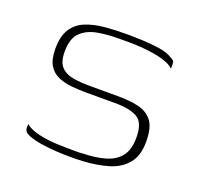

<svg xmlns="http://www.w3.org/2000/svg" viewBox="-90 -564 698 670"><g transform="rotate(20 258.5 -229.0)"><path d="M57 -51Q77 -36 108 -29Q139 -22 173 -20.5Q207 -19 231 -19Q241 -19 251 -19Q261 -19 270 -20Q317 -21 352.5 -31Q388 -41 408 -65.5Q428 -90 428 -136Q428 -192 399.5 -208Q371 -224 318 -224Q301 -224 283.5 -224Q266 -224 247.5 -224Q229 -224 210 -224Q184 -224 156.5 -226.5Q129 -229 106 -238.5Q83 -248 69.5 -270Q56 -292 56 -331Q56 -378 73.5 -405Q91 -432 122 -444.5Q153 -457 192 -460.5Q231 -464 274 -464Q300 -464 333 -462.5Q366 -461 396 -456.5Q426 -452 444 -440Q451 -437 455 -433Q459 -429 459 -423Q459 -420 459 -416.5Q459 -413 459 -409.5Q459 -406 459 -403Q449 -414 428 -421.5Q407 -429 382 -433Q357 -437 333.5 -438.5Q310 -440 296 -440H252Q211 -440 174 -433.5Q137 -427 113.5 -404.5Q90 -382 90 -333Q90 -295 106 -277.5Q122 -260 150 -255Q178 -250 215 -250Q244 -250 270 -250Q296 -250 320 -250Q362 -250 394.5 -242.5Q427 -235 446 -211Q465 -187 465 -134Q465 -82 440.5 -52.5Q416 -23 374.5 -10.5Q333 2 281 5Q268 6 254.5 6Q241 6 227 6Q211 6 183 4.5Q155 3 126 -1.5Q97 -6 77 -14Q57 -22 57 -37Z"/></g></svg>

Font: Genos Thin ExtraLight
Style: Regular
Weight: 250
Version: Version 1.010